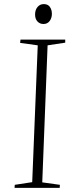

<svg xmlns="http://www.w3.org/2000/svg" viewBox="-20 -916 358 936"><path d="M164 -695 78 -707 80 -723H298V-708L212 -695L186 -27L272 -15L271 0H51L52 -15L137 -28ZM151 -845Q151 -868 163 -882Q175 -896 193 -896Q206 -896 214.5 -890.5Q223 -885 228 -874Q233 -863 233 -849Q233 -828 222 -813.5Q211 -799 192 -799Q174 -799 162.5 -811.5Q151 -824 151 -845Z"/></svg>

Font: Literata 60pt ExtraLight
Style: Italic
Weight: 250
Italic angle: -2°
Designer: Latin by Veronika Burian and Jose Scaglione. Greek by Irene Vlachou. Cyrillic by Vera Evstafieva
Foundry: TypeTogether
Version: Version 3.103;gftools[0.9.29]